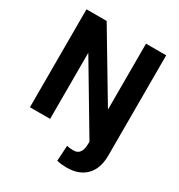

<svg xmlns="http://www.w3.org/2000/svg" viewBox="-211 -852 1126 1207"><g transform="rotate(30 352.0 -249.0)"><path d="M63 -710.9H209.5L495.1 -232.4V-710.9H641.6V15.6Q641.6 111.3 591.3 162.4Q541 213.4 452.1 213.4Q433.1 213.4 416 211.7Q398.9 210 379.9 205.1L386.7 93.3Q406.7 98.6 435.1 98.6Q495.1 98.6 495.1 15.6V0L209.5 -480V0H63Z"/></g></svg>

Font: Vazirmatn FD
Style: Bold
Weight: 700
Designer: Saber Rastikerdar
Foundry: Saber Rastikerdar
Version: Version 33.001